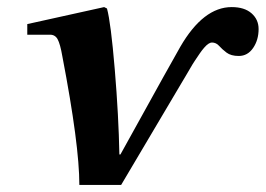

<svg xmlns="http://www.w3.org/2000/svg" viewBox="-20 -522 750 542"><path d="M57 -424V-454L274 -502L282 -498Q293 -458 304 -326Q315 -194 317 -86H320Q477 -370 489 -390Q554 -502 634 -502Q670 -502 690 -484.5Q710 -467 710 -440Q710 -409 694.5 -386.5Q679 -364 654 -364Q632 -364 619.5 -373.5Q607 -383 598.5 -392.5Q590 -402 578 -402Q574 -402 568.5 -398.5Q563 -395 556.5 -387.5Q550 -380 544.5 -372Q539 -364 531 -352Q523 -340 518 -331Q513 -322 504.5 -308Q496 -294 492 -287L322 0H204Q204 -113 156 -363Q150 -398 142.5 -411.5Q135 -425 119 -424Z"/></svg>

Font: Lingua Franca
Style: Bold Italic
Weight: 700
Italic angle: -13°
Version: Version 1.19